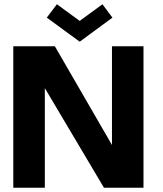

<svg xmlns="http://www.w3.org/2000/svg" viewBox="-20 -876 761 896"><path d="M153.6 -524.7 189.2 -522.9V0H42V-660H236.1L538 -138.1L502.5 -136V-660H649.6V0H465.1ZM198.4 -793.8 245.6 -856.2 351.9 -778.5 458.1 -856.1 504.7 -793.6 351.9 -681.4Z"/></svg>

Font: League Spartan Extralight
Style: Regular
Weight: 200
Foundry: The League of Moveable Type
Version: Version 2.300; ttfautohint (v1.8.3)